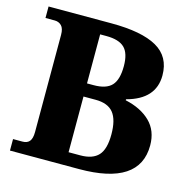

<svg xmlns="http://www.w3.org/2000/svg" viewBox="-105 -817 908 919"><g transform="rotate(15 349.0 -357.0)"><path d="M24 -57H71Q94 -57 105.5 -71Q117 -85 117 -117V-598Q117 -630 103.5 -643.5Q90 -657 70 -657H24V-714H336Q486 -714 561 -671.5Q636 -629 636 -536Q636 -418 497 -381V-376Q575 -359 620.5 -314.5Q666 -270 666 -197Q666 0 366 0H24ZM330 -406Q392 -406 419 -435Q446 -464 446 -531Q446 -595 418 -622Q390 -649 328 -649H297V-406ZM355 -65Q416 -65 444.5 -96Q473 -127 473 -200Q473 -273 445.5 -307Q418 -341 357 -341H297V-65Z"/></g></svg>

Font: Noto Serif ExtraBold
Style: Regular
Weight: 800
Designer: Monotype Design Team
Foundry: Monotype Imaging Inc.
Version: Version 1.001